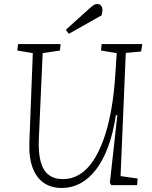

<svg xmlns="http://www.w3.org/2000/svg" viewBox="-20 -920 754 954"><path d="M579 -45 664 -33 661 0H533L526 -12L563 -348H556Q542 -257 516.5 -189Q491 -121 456 -76Q421 -31 378.5 -8.5Q336 14 287 14Q235 14 198 -11Q161 -36 142 -87Q123 -138 126 -214L143 -656L66 -669L70 -701H281L278 -669L192 -656L173 -230Q170 -161 182 -117Q194 -73 221.5 -51.5Q249 -30 293 -30Q337 -30 375 -53Q413 -76 443 -121Q473 -166 495.5 -229.5Q518 -293 532.5 -373.5Q547 -454 553 -550L560 -656L482 -669L485 -701H687L681 -664L605 -657ZM430 -883Q439 -891 447 -895.5Q455 -900 463 -900Q477 -900 483 -891Q489 -882 489 -872Q489 -867 488 -859.5Q487 -852 485 -844L322 -752L307 -772Z"/></svg>

Font: Literata ExtraLight
Style: Italic
Weight: 250
Italic angle: -2°
Designer: Latin by Veronika Burian and Jose Scaglione. Greek by Irene Vlachou. Cyrillic by Vera Evstafieva
Foundry: TypeTogether
Version: Version 3.002